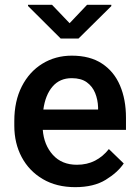

<svg xmlns="http://www.w3.org/2000/svg" viewBox="-20 -770 576 800"><path d="M293.5 9.8Q215.3 9.8 158.2 -23.9Q101.1 -57.6 70.3 -115.5Q39.6 -173.3 39.6 -246.1V-265.6Q39.6 -348.6 70.8 -409.9Q102.1 -471.2 156.5 -504.6Q210.9 -538.1 279.3 -538.1Q355 -538.1 405 -505.1Q455.1 -472.2 480 -413.8Q504.9 -355.5 504.9 -279.3V-229H158.2Q163.1 -166 200.2 -124.8Q237.3 -83.5 300.3 -83.5Q342.8 -83.5 376 -100.6Q409.2 -117.7 433.6 -148.9L495.6 -88.9Q470.2 -51.3 420.4 -20.8Q370.6 9.8 293.5 9.8ZM278.8 -444.3Q229 -444.3 199 -409.4Q168.9 -374.5 160.6 -313.5H388.7V-322.8Q387.7 -354.5 376.5 -382.3Q365.2 -410.2 341.6 -427.2Q317.9 -444.3 278.8 -444.3ZM196.8 -750 270 -673.3 342.8 -750H443.8V-744.6L307.1 -609.4H232.9L96.7 -745.1V-750Z"/></svg>

Font: Vazirmatn RD UI Medium
Style: Regular
Weight: 500
Designer: Saber Rastikerdar
Foundry: Saber Rastikerdar
Version: Version 33.003